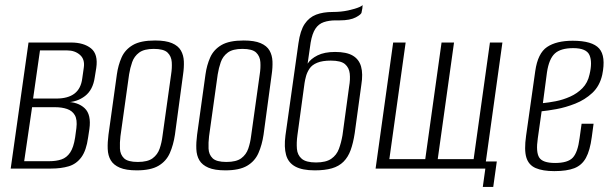

<svg xmlns="http://www.w3.org/2000/svg" viewBox="-20 -662 2402 754"><path d="M22 0 92 -495H259Q309 -495 337.5 -472Q366 -449 358 -395L352 -358Q345 -309 314 -285Q283 -261 239 -260V-262Q286 -262 312.5 -237Q339 -212 331 -155L326 -122Q319 -71 299.5 -44.5Q280 -18 250 -9Q220 0 180 0ZM75 -29H174Q201 -29 221.5 -36Q242 -43 255.5 -63Q269 -83 275 -122L280 -159Q284 -192 274 -209.5Q264 -227 243.5 -234Q223 -241 197 -241H106ZM110 -275H201Q247 -275 272.5 -294.5Q298 -314 303 -354L309 -396Q314 -429 294 -446.5Q274 -464 244 -464H137Z M517 7Q475 7 450.5 -3.5Q426 -14 415 -32.5Q404 -51 403 -77Q402 -103 406 -133L439 -370Q444 -406 457.5 -436.5Q471 -467 501.5 -485Q532 -503 589 -503Q631 -503 655.5 -492.5Q680 -482 690.5 -463.5Q701 -445 702 -421Q703 -397 699 -370L667 -133Q661 -93 647 -61Q633 -29 602.5 -11Q572 7 517 7ZM521 -26Q560 -26 579.5 -40.5Q599 -55 607 -78.5Q615 -102 618 -127L652 -370Q656 -395 654.5 -418Q653 -441 638 -455.5Q623 -470 584 -470Q546 -470 526.5 -455.5Q507 -441 499 -418Q491 -395 487 -370L453 -127Q450 -102 451 -78.5Q452 -55 467 -40.5Q482 -26 521 -26Z M865 7Q823 7 798.5 -3.5Q774 -14 763 -32.5Q752 -51 751 -77Q750 -103 754 -133L787 -370Q792 -406 805.5 -436.5Q819 -467 849.5 -485Q880 -503 937 -503Q979 -503 1003.5 -492.5Q1028 -482 1038.5 -463.5Q1049 -445 1050 -421Q1051 -397 1047 -370L1015 -133Q1009 -93 995 -61Q981 -29 950.5 -11Q920 7 865 7ZM869 -26Q908 -26 927.5 -40.5Q947 -55 955 -78.5Q963 -102 966 -127L1000 -370Q1004 -395 1002.5 -418Q1001 -441 986 -455.5Q971 -470 932 -470Q894 -470 874.5 -455.5Q855 -441 847 -418Q839 -395 835 -370L801 -127Q798 -102 799 -78.5Q800 -55 815 -40.5Q830 -26 869 -26Z M1216 7Q1167 7 1139.5 -8Q1112 -23 1103.5 -53.5Q1095 -84 1101 -130L1152 -492Q1159 -542 1176.5 -568Q1194 -594 1221.5 -604.5Q1249 -615 1287 -615Q1303 -615 1318 -616.5Q1333 -618 1347 -621Q1361 -624 1372.5 -627.5Q1384 -631 1392 -634.5Q1400 -638 1404 -642Q1404 -636 1403 -629.5Q1402 -623 1400 -614Q1400 -606 1377.5 -594Q1355 -582 1314 -582H1298Q1272 -582 1251.5 -575Q1231 -568 1218.5 -549Q1206 -530 1200 -495L1188 -412Q1200 -431 1227 -444.5Q1254 -458 1296 -458Q1341 -458 1365.5 -443.5Q1390 -429 1398 -400.5Q1406 -372 1399 -329L1373 -139Q1367 -100 1357 -72.5Q1347 -45 1329 -27Q1311 -9 1283.5 -1Q1256 7 1216 7ZM1221 -24Q1260 -24 1281 -38.5Q1302 -53 1311 -77.5Q1320 -102 1325 -131L1351 -322Q1356 -350 1353.5 -373Q1351 -396 1335 -410Q1319 -424 1279 -424Q1246 -424 1225.5 -415.5Q1205 -407 1195.5 -392.5Q1186 -378 1182 -363.5Q1178 -349 1176 -336L1148 -131Q1144 -102 1146 -77.5Q1148 -53 1165 -38.5Q1182 -24 1221 -24Z M1876 72 1886 0H1455L1524 -495H1573L1509 -37H1650L1714 -495H1763L1699 -37H1840L1904 -495H1953L1888 -28H1931L1917 72Z M2157 10Q2111 10 2083.5 -2Q2056 -14 2047 -43.5Q2038 -73 2046 -129L2082 -383Q2092 -453 2128.5 -477.5Q2165 -502 2229 -502Q2306 -502 2333 -471.5Q2360 -441 2345 -368Q2335 -324 2306 -297Q2277 -270 2239 -255Q2201 -240 2165 -233.5Q2129 -227 2107 -225L2092 -119Q2084 -65 2097.5 -43.5Q2111 -22 2160 -22Q2210 -22 2229.5 -43Q2249 -64 2256 -119L2264 -176H2311L2304 -124Q2297 -71 2281 -42Q2265 -13 2235.5 -1.5Q2206 10 2157 10ZM2112 -257Q2134 -259 2162.5 -264.5Q2191 -270 2219 -282.5Q2247 -295 2267.5 -316Q2288 -337 2295 -369Q2307 -418 2295 -445.5Q2283 -473 2231 -473Q2182 -473 2159 -452Q2136 -431 2128 -378Z"/></svg>

Font: Alumni Sans Light
Style: Italic
Weight: 300
Italic angle: -8°
Version: Version 1.016